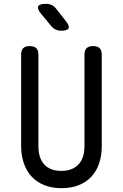

<svg xmlns="http://www.w3.org/2000/svg" viewBox="-20 -970 640 1000"><path d="M90 -685Q90 -708 101 -719Q112 -730 135 -730Q158 -730 169 -719Q180 -708 180 -685V-210Q180 -180 187 -156Q194 -132 209 -115Q224 -98 246.5 -89Q269 -80 300 -80Q331 -80 353.5 -89.5Q376 -99 391 -116Q406 -133 413 -157Q420 -181 420 -210V-685Q420 -708 431 -719Q442 -730 465 -730Q488 -730 499 -719Q510 -708 510 -685V-210Q510 -160 496.5 -119.5Q483 -79 456 -50Q429 -21 390 -5.5Q351 10 300 10Q249 10 210 -6Q171 -22 144.5 -50.5Q118 -79 104 -120Q90 -161 90 -210ZM299 -810Q283 -810 270 -816Q257 -822 247 -834L194 -898Q173 -924 179 -937Q185 -950 219 -950Q236 -950 249 -944Q262 -938 273 -924L323 -860Q343 -835 337 -822.5Q331 -810 299 -810Z"/></svg>

Font: Maple Mono NF CN
Style: Regular
Weight: 400
Monospace: yes
Designer: subframe7536
Version: Version 7.000